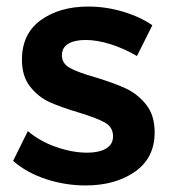

<svg xmlns="http://www.w3.org/2000/svg" viewBox="-20 -561 522 586"><path d="M241 -439Q208 -439 188.5 -427.5Q169 -416 169 -392Q169 -367 193.5 -353.5Q218 -340 271 -325Q327 -308 363 -291.5Q399 -275 425.5 -242.5Q452 -210 452 -157Q452 -79 392 -37Q332 5 241 5Q179 5 120 -14.5Q61 -34 20 -70L65 -161Q101 -130 151 -112.5Q201 -95 246 -95Q282 -95 303.5 -107.5Q325 -120 325 -145Q325 -173 300 -187Q275 -201 219 -218Q165 -234 131 -249.5Q97 -265 72 -296.5Q47 -328 47 -379Q47 -458 104.5 -499.5Q162 -541 249 -541Q302 -541 353.5 -526Q405 -511 445 -484L398 -390Q359 -413 317.5 -426Q276 -439 241 -439Z"/></svg>

Font: TypoPRO Montserrat Alternates
Style: Regular
Weight: 500
Designer: Julieta Ulanovsky
Foundry: Julieta Ulanovsky
Version: Version 6.001